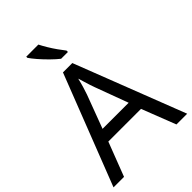

<svg xmlns="http://www.w3.org/2000/svg" viewBox="-268 -1060 1176 1176"><g transform="rotate(-45 319.5 -472.0)"><path d="M545 0 459 -221H176L91 0H0L279 -717H360L638 0ZM352 -517Q349 -525 342 -546Q335 -567 328.5 -589.5Q322 -612 318 -624Q311 -593 302 -563.5Q293 -534 287 -517L206 -301H432ZM293 -944Q304 -922 320.5 -894.5Q337 -867 355.5 -841Q374 -815 389 -796V-784H330Q307 -802 278 -830.5Q249 -859 224.5 -887.5Q200 -916 188 -934V-944Z"/></g></svg>

Font: Noto Sans Chorasmian
Style: Regular
Weight: 400
Designer: Federico Parra Barrios
Foundry: Google LLC
Version: Version 1.004; ttfautohint (v1.8.4.7-5d5b)